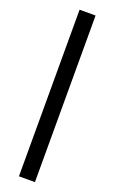

<svg xmlns="http://www.w3.org/2000/svg" viewBox="-189 -791 645 1083"><g transform="rotate(20 134.0 -250.0)"><path d="M86 250V-750H182V250Z"/></g></svg>

Font: Toshiba Sans
Style: Bold
Weight: 700
Designer: Paul D. Hunt
Foundry: Toshiba Corporation
Version: Version 2.020;PS 2.0;hotconv 1.0.86;makeotf.lib2.5.63406